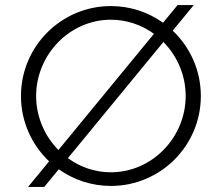

<svg xmlns="http://www.w3.org/2000/svg" viewBox="-20 -730 878 760"><path d="M63 -350C63 -248.2 105.8 -156.3 174.4 -91.4L91 10H155L212.6 -60C270.8 -18.4 342.1 6 419 6C615.5 6 775 -153.5 775 -350C775 -451.8 732.2 -543.7 663.6 -608.6L747 -710H683L625.4 -640C567.2 -681.6 495.9 -706 419 -706C222.5 -706 63 -546.5 63 -350ZM248.7 -103.9 626.8 -563.8C681.2 -508.6 715 -432.4 715 -350C715 -186.6 582.4 -48 419 -48C355.6 -48 296.9 -68.9 248.7 -103.9ZM211.2 -136.2C156.8 -191.4 123 -267.6 123 -350C123 -513.4 255.6 -652 419 -652C482.4 -652 541.1 -631.1 589.3 -596.1Z"/></svg>

Font: Resamitz
Style: Regular
Weight: 500
Designer: gluk
Foundry: gluk
Version: Version 0.047